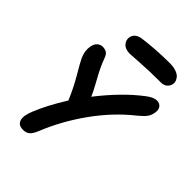

<svg xmlns="http://www.w3.org/2000/svg" viewBox="-265 -1056 1210 1210"><g transform="rotate(45 339.5 -451.0)"><path d="M301.8 -790Q261.2 -790 241.5 -812.3Q221.7 -834.5 227.1 -862.8Q236.8 -905.3 292 -912.1Q405.3 -926.8 522.9 -926.8Q555.2 -926.8 578.6 -918.7Q602.1 -910.6 613 -898.2Q624 -885.7 628.2 -872.8Q632.3 -859.9 629.9 -848.1Q625.5 -826.7 609.6 -813.7Q593.8 -800.8 570.8 -800.8Q470.7 -800.8 387.7 -795.4Q304.7 -790 301.8 -790ZM166 24.9Q123 24.9 112.5 -7.1Q102.1 -39.1 126 -97.2Q161.6 -187.5 236.8 -308.1Q204.6 -385.7 162.4 -457.5Q120.1 -529.3 106.9 -557.1Q86.4 -604 94.2 -646Q99.1 -672.4 114.3 -686.8Q129.4 -701.2 150.9 -701.2Q171.9 -701.2 186.3 -691.9Q200.7 -682.6 209 -658.2Q230.5 -599.1 267.6 -533.4Q304.7 -467.8 321.8 -426.8Q441.9 -580.6 562 -671.9Q602.5 -703.1 630.9 -703.1Q657.2 -703.1 669.9 -685.5Q682.6 -668 676.8 -638.2Q672.4 -613.3 659.4 -595Q646.5 -576.7 612.8 -548.8Q491.7 -453.1 395.5 -318.8Q299.3 -184.6 241.2 -40Q226.1 -2.9 209.2 11Q192.4 24.9 166 24.9Z"/></g></svg>

Font: Shantell Sans Bouncy
Style: Italic
Weight: 600
Italic angle: -11.31°
Designer: Stephen Nixon, Anya Danilova, Shantell Martin
Foundry: Arrow Type
Version: Version 1.006;[9816181b4]